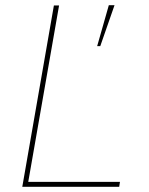

<svg xmlns="http://www.w3.org/2000/svg" viewBox="-20 -721 576 741"><path d="M188 -700H208L89 -19H443L440 0H66ZM400 -701H422L367 -543H355Z"/></svg>

Font: Fixel Italic Variable 20240409 Display Thin
Style: Italic
Weight: 100
Italic angle: -10°
Designer: AlfaBravo + MacPaw
Foundry: Kyrylo Tkachov, Marchela Mozhyna, Serhii Makarenko, Maria Weinstein, Zakhar Kryvoshyya
Version: Version 1.211;Glyphs 3.2 (3225)